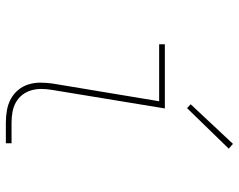

<svg xmlns="http://www.w3.org/2000/svg" viewBox="-98 -698 797 640"><g transform="rotate(90 300.0 -378.5)"><path d="M389 0Q369 0 348.5 -3.5Q328 -7 310.5 -16.5Q293 -26 280.5 -41Q268 -56 262 -75Q256 -94 256 -114.5Q256 -135 259 -156L318 -511H128V-530H342L280 -153Q277 -135 277 -117.5Q277 -100 282 -83.5Q287 -67 297.5 -54Q308 -41 322.5 -33Q337 -25 354.5 -22Q372 -19 389 -19H458V0ZM341 -604 328 -616 460 -757 476 -743Z"/></g></svg>

Font: Iosevka Slab ThExObl
Style: Regular
Weight: 100
Width: 7
Italic angle: -9°
Monospace: yes
Designer: Belleve Invis
Foundry: Belleve Invis
Version: Version 11.1.1; ttfautohint (v1.8.3)